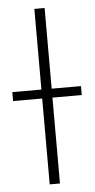

<svg xmlns="http://www.w3.org/2000/svg" viewBox="-91 -761 391 793"><g transform="rotate(-5 104.5 -364.0)"><path d="M125 -727.5V0H82.5V-727.5ZM-38.1 -356V-393.1H246.6V-356Z"/></g></svg>

Font: Inter Tight ExtraLight
Style: Regular
Weight: 250
Designer: Rasmus Andersson
Foundry: rsms
Version: Version 3.004